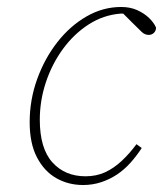

<svg xmlns="http://www.w3.org/2000/svg" viewBox="-20 -518 470 550"><path d="M218 12Q176 12 141.5 -7.5Q107 -27 86 -67Q65 -107 65 -168Q65 -232 86.5 -291.5Q108 -351 144.5 -397.5Q181 -444 228 -471Q275 -498 327 -498Q353 -498 373 -489Q393 -480 407 -466.5Q421 -453 427 -439Q427 -430 421 -424Q415 -418 406 -418Q395 -418 386 -426.5Q377 -435 360 -452L329 -483H345V-479H325Q276 -475 234 -448Q192 -421 160.5 -378Q129 -335 111.5 -282.5Q94 -230 94 -175Q94 -93 130 -53Q166 -13 225 -13Q256 -13 281 -24.5Q306 -36 328.5 -57Q351 -78 371 -105L386 -94Q371 -71 353.5 -51.5Q336 -32 315 -18Q294 -4 269.5 4Q245 12 218 12Z"/></svg>

Font: Source Serif 4 ExtraLight
Style: Italic
Weight: 250
Italic angle: -12°
Designer: Frank Grießhammer
Foundry: Adobe Systems Incorporated
Version: Version 4.004;hotconv 1.0.116;makeotfexe 2.5.65601